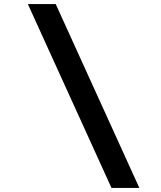

<svg xmlns="http://www.w3.org/2000/svg" viewBox="-20 -801 785 937"><path d="M660 116H524L116 -781H252Z"/></svg>

Font: DM Sans 24pt ExtraBold
Style: Italic
Weight: 800
Italic angle: -10°
Designer: Colophon Foundry, Jonny Pinhorn
Foundry: Colophon Foundry
Version: Version 4.004;gftools[0.9.30]